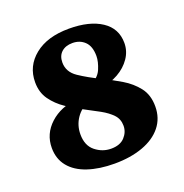

<svg xmlns="http://www.w3.org/2000/svg" viewBox="-101 -605 678 706"><g transform="rotate(-20 238.0 -252.0)"><path d="M33 -123Q33 -178 74.5 -216Q116 -254 181 -260L221 -238Q187 -225 168 -197Q149 -169 149 -134Q149 -90 176.5 -68Q204 -46 238 -46Q273 -46 291 -65.5Q309 -85 309 -110Q309 -136 292.5 -153.5Q276 -171 249 -186Q222 -201 189 -218Q160 -233 129.5 -253.5Q99 -274 78.5 -302.5Q58 -331 58 -371Q58 -434 107.5 -474Q157 -514 242 -514Q322 -514 369 -483Q416 -452 416 -395Q416 -363 397.5 -336Q379 -309 348 -291.5Q317 -274 279 -269L241 -289Q279 -306 291 -334.5Q303 -363 303 -385Q303 -423 284 -441.5Q265 -460 236 -460Q209 -460 193 -445.5Q177 -431 177 -405Q177 -368 211 -345Q245 -322 293 -299Q328 -282 362.5 -261.5Q397 -241 420 -211.5Q443 -182 443 -137Q443 -91 416.5 -58Q390 -25 342 -7.5Q294 10 231 10Q172 10 127 -5Q82 -20 57.5 -50Q33 -80 33 -123Z"/></g></svg>

Font: Rasa
Style: Bold
Weight: 700
Designer: Anna Giedrys (Yrsa+Rasa design), David Brezina (Yrsa art-direction, Rasa art-direction, design)
Foundry: Rosetta Type Foundry
Version: Version 2.004